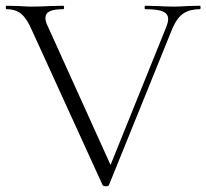

<svg xmlns="http://www.w3.org/2000/svg" viewBox="-25 -645 718 668"><path d="M670 -613Q636 -613 613.5 -598.5Q591 -584 574 -544L354 -1Q353 3 343 3Q335 3 332 -1L85 -542Q68 -581 48.5 -597Q29 -613 -2 -613Q-5 -613 -5 -619Q-5 -625 -2 -625L41 -624Q69 -622 83 -622Q112 -622 152 -624L195 -625Q198 -625 198 -619Q198 -613 195 -613Q164 -613 148.5 -606Q133 -599 133 -582Q133 -570 142 -552L366 -57L339 -20L553 -550Q560 -567 560 -579Q560 -597 541.5 -605Q523 -613 481 -613Q478 -613 478 -619Q478 -625 481 -625L521 -624Q555 -622 581 -622Q602 -622 628 -624L670 -625Q673 -625 673 -619Q673 -613 670 -613Z"/></svg>

Font: Cormorant SC Light
Style: Regular
Weight: 300
Designer: Christian Thalmann (Catharsis Fonts)
Foundry: Catharsis Fonts
Version: Version 4.000